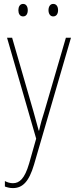

<svg xmlns="http://www.w3.org/2000/svg" viewBox="-20 -720 390 982"><path d="M74 -668C74 -651 81 -636 98 -636C114 -636 122 -649 122 -668C122 -686 114 -700 98 -700C81 -700 74 -684 74 -668ZM228 -668C228 -651 236 -636 252 -636C269 -636 277 -650 277 -668C277 -686 269 -700 252 -700C236 -700 228 -685 228 -668ZM16 -527 165 -11 129 116C106 195 79 217 46 217C32 217 18 213 5 206V234C19 239 31 242 46 242C95 242 128 210 154 122L343 -527H317L207 -150C196 -116 188 -89 180 -52H178C173 -71 169 -86 151 -150L42 -527Z"/></svg>

Font: Noto Sans Gujarati UI Condensed Thin
Style: Regular
Weight: 100
Width: 3
Designer: Jelle Bosma - Monotype Design Team, Universal Thirst
Foundry: Monotype Imaging Inc.
Version: Version 2.106